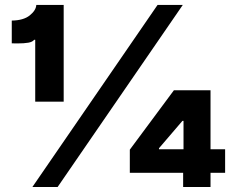

<svg xmlns="http://www.w3.org/2000/svg" viewBox="-20 -747 939 767"><path d="M821 0H711.6V-56.8H498.6V-149.1L674.7 -386.4H821V-150.6H879.3V-56.8H821ZM210.2 0H109.4L609.4 -727.3H710.2ZM234.4 -340.9H120.7V-588.1H116.5Q110.1 -579.5 93.4 -576.5Q76.7 -573.5 49 -573.5L27 -573.9V-664.8Q73.9 -665.5 98.7 -685.4Q123.9 -705.6 125 -727.3H234.4ZM713.1 -150.6V-264.2H708.8L615.1 -154.8V-150.6Z"/></svg>

Font: Linik Sans Black
Style: Regular
Weight: 900
Designer: Fonts by Rasmus Andersson / Changes by Cristiano Sobral with parts from Marc Monis
Foundry: rsms
Version: Version 3.020; ttfautohint (v1.6)